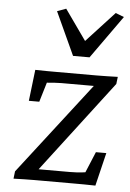

<svg xmlns="http://www.w3.org/2000/svg" viewBox="-56 -837 597 881"><g transform="rotate(5 243.0 -397.0)"><path d="M480 -781 441 -796 312 -656 213 -796 172 -781 263 -583H339ZM40 2C71 1 105 0 136 0H316C347 0 379 0 417 1L454 -152H406L366 -56C340 -52 317 -51 295 -51H151L472 -472L476 -505C443 -504 410 -503 378 -503H194C164 -503 133 -503 96 -504L79 -360H127L154 -450C175 -452 200 -454 220 -454H370L44 -32Z"/></g></svg>

Font: TPK Tissa Web
Style: Italic
Weight: 400
Italic angle: -7°
Designer: Jacques Le Bailly, Suppakit Chalermlarp | Katatrad Co.,Ltd.
Foundry: Jacques Le Bailly, Cadson Demak Co.,Ltd.
Version: Version 5.000;Glyphs 3.1.2 (3151)